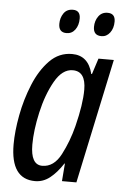

<svg xmlns="http://www.w3.org/2000/svg" viewBox="-53 -774 530 822"><g transform="rotate(5 211.5 -362.5)"><path d="M129 10Q164 10 193 -13Q222 -36 248 -76H250L244 0H306L420 -536H354L332 -468H329Q310 -546 240 -546Q184 -546 143.5 -504.5Q103 -463 76.5 -398.5Q50 -334 37 -264.5Q24 -195 24 -139Q24 10 129 10ZM154 -58Q104 -58 104 -145Q104 -206 121.5 -284Q139 -362 171.5 -419.5Q204 -477 249 -477Q305 -477 305 -398Q305 -336 281 -240Q264 -173 234 -115.5Q204 -58 154 -58ZM358 -633Q380 -633 394.5 -652Q409 -671 409 -700Q409 -735 376 -735Q351 -735 337 -715.5Q323 -696 323 -670Q323 -633 358 -633ZM208 -633Q231 -633 245 -652Q259 -671 259 -700Q259 -735 227 -735Q201 -735 187.5 -715.5Q174 -696 174 -670Q174 -633 208 -633Z"/></g></svg>

Font: Noto Sans UI Condensed
Style: Italic
Weight: 400
Width: 3
Italic angle: -12°
Designer: Monotype Design Team
Foundry: Monotype Imaging Inc.
Version: Version 1.901